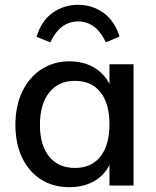

<svg xmlns="http://www.w3.org/2000/svg" viewBox="-20 -771 649 798"><path d="M535 -504V0H435V-86Q413 -41 369.5 -17Q326 7 268 7Q201 7 150.5 -25Q100 -57 72 -115.5Q44 -174 44 -252Q44 -330 72.5 -390Q101 -450 152 -483Q203 -516 268 -516Q326 -516 369 -491.5Q412 -467 435 -422V-504ZM435 -254Q435 -341 397.5 -388Q360 -435 291 -435Q223 -435 184.5 -386.5Q146 -338 146 -252Q146 -167 184.5 -120Q223 -73 292 -73Q360 -73 397.5 -120.5Q435 -168 435 -254ZM477 -619 420 -595Q398 -641 369 -661.5Q340 -682 305 -682Q269 -682 240 -661.5Q211 -641 189 -595L132 -618Q152 -685 199 -718Q246 -751 305 -751Q363 -751 409.5 -718Q456 -685 477 -619Z"/></svg>

Font: Muli SemiBold
Style: Regular
Weight: 600
Designer: Vernon Adams
Foundry: Vernon Adams
Version: Version 2.000